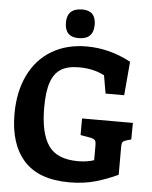

<svg xmlns="http://www.w3.org/2000/svg" viewBox="-61 -977 820 1038"><g transform="rotate(5 349.0 -458.5)"><path d="M669 -340 668 -250 643 -243Q628 -239 622.5 -232Q617 -225 617 -205V-54Q560 -27 496.5 -8.5Q433 10 354 10Q188 10 107.5 -79.5Q27 -169 27 -332Q27 -453 70.5 -543Q114 -633 195 -681.5Q276 -730 385 -730Q509 -730 625 -668L609 -485H508L491 -583Q431 -614 353 -614Q292 -614 255.5 -591.5Q219 -569 201.5 -518.5Q184 -468 184 -381Q184 -242 230.5 -175Q277 -108 391 -108Q441 -108 478 -121V-202Q478 -221 472.5 -228.5Q467 -236 449 -240L393 -250V-340ZM261 -849Q261 -927 344 -927Q417 -927 417 -850Q417 -771 336 -771Q261 -771 261 -849Z"/></g></svg>

Font: Enriqueta
Style: Bold
Weight: 700
Designer: Viviana Monsalve, Gustavo Ibarra
Foundry: 72Puntos
Version: Version 2.000